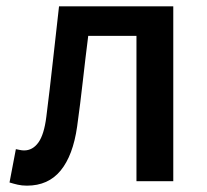

<svg xmlns="http://www.w3.org/2000/svg" viewBox="-20 -571 652 605"><path d="M65 14Q49 14 36 11Q23 8 10 4L30 -101Q36 -100 42.5 -98.5Q49 -97 56 -97Q83 -97 101 -122Q119 -147 126 -203Q137 -290 146.5 -377Q156 -464 166 -551H526V0H410V-458H258Q249 -387 241 -315.5Q233 -244 223 -172Q210 -81 171 -33.5Q132 14 65 14Z"/></svg>

Font: Noto Sans KR Medium
Style: Regular
Weight: 500
Designer: Ryoko NISHIZUKA  (kana, bopomofo & ideographs); Paul D. Hunt (Latin, Greek & Cyrillic); Sandoll Communications , Soo-you
Foundry: Adobe
Version: Version 2.004-H2;hotconv 1.0.118;makeotfexe 2.5.65603